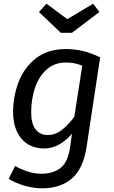

<svg xmlns="http://www.w3.org/2000/svg" viewBox="-20 -805 620 1041"><path d="M523 -494 450 -12Q432 109 370 162.5Q308 216 209 216Q162 216 113.5 202Q65 188 27 165L62 95Q91 112 128.5 124.5Q166 137 204 137Q267 137 308 106Q349 75 361 -13L370 -80Q339 -43 300.5 -21.5Q262 0 220 0Q141 0 96 -53.5Q51 -107 51 -198Q51 -283 81 -361Q111 -439 175 -489Q239 -539 337 -539Q387 -539 431.5 -528Q476 -517 523 -494ZM149 -197Q149 -134 173 -103.5Q197 -73 239 -73Q279 -73 313.5 -99Q348 -125 383 -172L426 -449Q403 -458 383 -462Q363 -466 337 -466Q274 -466 231.5 -427Q189 -388 169 -326.5Q149 -265 149 -197ZM519 -740 370 -627H310L191 -740L232 -785L345 -701L485 -785Z"/></svg>

Font: Fira Sans
Style: Italic
Weight: 400
Italic angle: -8°
Designer: bBox Type GmbH & Carrois Corporate GbR & Edenspiekermann AG
Foundry: bBox Type GmbH & Carrois Corporate GbR & Edenspiekermann AG
Version: Version 4.301